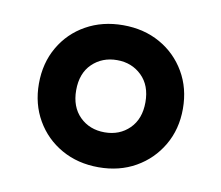

<svg xmlns="http://www.w3.org/2000/svg" viewBox="-51 -810 556 482"><g transform="rotate(10 227.0 -569.0)"><path d="M227.5 -387.5Q174.5 -387.5 133 -411Q91.5 -434.5 67.8 -475.5Q44 -516.5 44 -568.5Q44 -621 67.8 -662Q91.5 -703 133 -726.2Q174.5 -749.5 227.5 -749.5Q280.5 -749.5 321.8 -726.2Q363 -703 387 -662Q411 -621 411 -568.5Q411 -516.5 387 -475.5Q363 -434.5 321.8 -411Q280.5 -387.5 227.5 -387.5ZM227.5 -476.5Q265.5 -476.5 290.5 -501.2Q315.5 -526 315.5 -568.5Q315.5 -611.5 290.2 -636Q265 -660.5 227.5 -660.5Q189.5 -660.5 164.2 -636Q139 -611.5 139 -568.5Q139 -526 164 -501.2Q189 -476.5 227.5 -476.5Z"/></g></svg>

Font: Encode Sans Condensed Condensed
Style: Bold
Weight: 700
Width: 3
Designer: Multiple Designers
Foundry: Impallari Type
Version: Version 3.000; ttfautohint (v1.8.3) -l 8 -r 50 -G 200 -x 14 